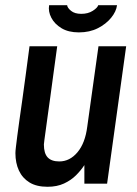

<svg xmlns="http://www.w3.org/2000/svg" viewBox="-20 -703 526 735"><path d="M162 12Q120 12 93 -4.5Q66 -21 52.5 -50Q39 -79 39 -117Q39 -125 41 -141Q43 -157 46 -181.5Q49 -206 54 -240.5Q59 -275 65 -318Q71 -361 78 -413Q85 -465 93 -526H199Q191 -469 184.5 -420Q178 -371 172.5 -331Q167 -291 162.5 -259Q158 -227 155 -204Q152 -181 150 -167.5Q148 -154 148 -150Q148 -116 162.5 -100.5Q177 -85 207 -85Q247 -85 276.5 -120Q306 -155 314 -218L357 -526H463L390 0H303V-71Q290 -51 271 -32Q252 -13 225 -0.5Q198 12 162 12ZM282 -579Q242 -579 215.5 -595Q189 -611 176.5 -635Q164 -659 168 -683H237Q238 -673 252 -661.5Q266 -650 291 -650Q317 -650 335 -661.5Q353 -673 356 -683H428Q425 -659 405.5 -635Q386 -611 354.5 -595Q323 -579 282 -579Z"/></svg>

Font: Archivo Narrow SemiBold
Style: Italic
Weight: 600
Italic angle: -8°
Designer: Hector Gatti
Foundry: Omnibus-Type
Version: Version 3.002